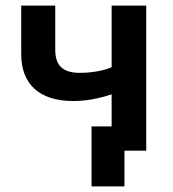

<svg xmlns="http://www.w3.org/2000/svg" viewBox="-20 -540 619 688"><path d="M426 128V0H504V-520H380V-299C346 -285 305 -279 265 -279C205 -279 178 -306 178 -361V-520H56V-346C56 -240 119 -178 243 -178C289 -178 335 -187 380 -202V-87H308V128Z"/></svg>

Font: Fixel Display SemiBold
Style: Regular
Weight: 600
Designer: AlfaBravo + MacPaw
Foundry: Kyrylo Tkachov, Marchela Mozhyna, Serhii Makarenko, Maria Weinstein, Zakhar Kryvoshyya
Version: Version 1.211